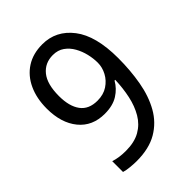

<svg xmlns="http://www.w3.org/2000/svg" viewBox="-212 -829 943 943"><g transform="rotate(-45 260.0 -357.0)"><path d="M469 -412Q469 -327 455.5 -250.5Q442 -174 409 -115.5Q376 -57 319 -23.5Q262 10 175 10Q156 10 131 7.5Q106 5 90 0V-75Q126 -63 173 -63Q233 -63 272.5 -85.5Q312 -108 335.5 -148Q359 -188 370 -239Q381 -290 383 -347H378Q358 -311 321.5 -288Q285 -265 229 -265Q143 -265 94 -325Q45 -385 45 -485Q45 -556 70 -610Q95 -664 141.5 -694Q188 -724 253 -724Q348 -724 408.5 -645.5Q469 -567 469 -412ZM252 -650Q197 -650 164 -609.5Q131 -569 131 -486Q131 -415 160 -375.5Q189 -336 249 -336Q291 -336 320.5 -355.5Q350 -375 366 -405Q382 -435 382 -467Q382 -497 374.5 -528.5Q367 -560 351.5 -587.5Q336 -615 311.5 -632.5Q287 -650 252 -650Z"/></g></svg>

Font: Noto Sans Myanmar SemiCondensed
Style: Regular
Weight: 400
Width: 4
Designer: Monotype Design Team
Foundry: Monotype Imaging Inc.
Version: Version 2.107; ttfautohint (v1.8.4.7-5d5b)